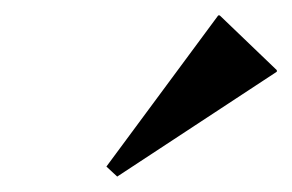

<svg xmlns="http://www.w3.org/2000/svg" viewBox="-20 -785 379 249"><path d="M132 -556 118 -569 263 -765H265L339 -694V-692Z"/></svg>

Font: Platypi Light
Style: Italic
Weight: 300
Italic angle: -13°
Designer: David Sargent
Foundry: Bolt Cutter Type
Version: Version 1.200